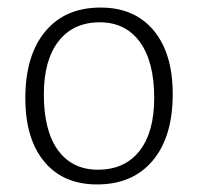

<svg xmlns="http://www.w3.org/2000/svg" viewBox="-20 -482 523 508"><path d="M246 -462Q336 -462 386.5 -401.5Q437 -341 437 -233Q437 -120 384 -57Q331 6 237 6Q147 6 97 -54.5Q47 -115 47 -222Q47 -335 99.5 -398.5Q152 -462 246 -462ZM244 -423Q174 -423 135 -373Q96 -323 96 -232Q96 -136 133.5 -84.5Q171 -33 239 -33Q310 -33 349 -82.5Q388 -132 388 -223Q388 -319 350 -371Q312 -423 244 -423Z"/></svg>

Font: Alegreya Sans Light
Style: Regular
Weight: 300
Designer: Juan Pablo del Peral
Foundry: Huerta Tipografica
Version: Version 2.007